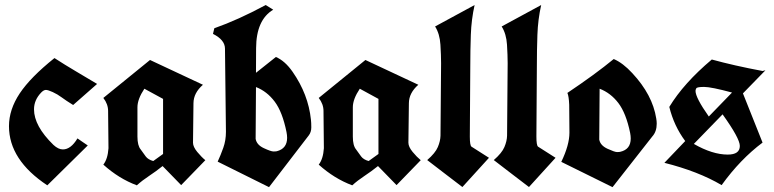

<svg xmlns="http://www.w3.org/2000/svg" viewBox="-20 -770 3155 783"><path d="M337.9 -176.8 172.9 -14.2Q16.6 -117.7 16.6 -255.4Q16.6 -323.2 60.5 -389.2Q104.5 -455.1 202.1 -533.2Q244.1 -505.9 288.6 -479.7Q333 -453.6 376 -427.7L278.3 -341.8Q249 -359.9 231.7 -372.8Q214.4 -385.7 195.1 -394.5Q175.8 -403.3 167.2 -403.3Q158.7 -403.3 148.9 -393.6Q118.7 -362.8 118.7 -324.2Q118.7 -256.3 197.8 -179.2Q217.8 -160.6 236.3 -160.6Q269 -160.6 295.9 -205.6Q306.2 -198.2 316.7 -191.2Q327.1 -184.1 337.9 -176.8Z M401.4 -370.6 591.8 -525.4 807.6 -424.3Q769.5 -391.1 769 -349.6L767.1 -188Q767.1 -171.4 784.4 -150.4Q801.8 -129.4 817.4 -116.7L718.8 -15.1L643.1 -92.8Q615.7 -70.8 587.9 -52.5Q560.1 -34.2 538.1 -14.2Q464.8 -41.5 401.4 -98.6Q419.4 -121.6 422.4 -165.5L420.9 -313Q420.9 -314.9 420.9 -316.9Q420.9 -345.7 401.4 -370.6ZM568.8 -408.2Q540.5 -365.7 540.5 -332.5V-212.9Q540.5 -176.3 553.7 -160.6Q564.9 -144.5 574.5 -131.8Q584 -119.1 605 -113.3L645 -142.1V-366.7Z M848.6 -631.8 854 -654.8Q951.2 -689 1063.5 -749.5L1094.2 -730.5Q1024.9 -689 1024.4 -573.7L1023.9 -473.1L1105 -537.6Q1142.1 -522 1173.3 -477.1Q1237.3 -385.3 1248 -282.2Q1249.5 -270 1249.5 -250.5Q1249.5 -231 1238.8 -217.3L1077.1 -6.8L867.7 -110.8Q879.9 -137.2 890.6 -167.2Q901.4 -197.3 901.4 -232.4L897.5 -571.3Q897.5 -607.4 848.6 -631.8ZM1023.9 -415 1022.5 -203.6Q1026.9 -179.2 1055.9 -165.8Q1085 -152.3 1095 -152.3Q1105 -152.3 1108.9 -153.3Q1150.9 -164.1 1150.9 -208Q1150.9 -218.8 1148.4 -231.4Q1131.8 -313.5 1100.3 -355.5Q1068.8 -397.5 1023.9 -415Z M1279.8 -370.6 1470.2 -525.4 1686 -424.3Q1647.9 -391.1 1647.5 -349.6L1645.5 -188Q1645.5 -171.4 1662.8 -150.4Q1680.2 -129.4 1695.8 -116.7L1597.2 -15.1L1521.5 -92.8Q1494.1 -70.8 1466.3 -52.5Q1438.5 -34.2 1416.5 -14.2Q1343.3 -41.5 1279.8 -98.6Q1297.9 -121.6 1300.8 -165.5L1299.3 -313Q1299.3 -314.9 1299.3 -316.9Q1299.3 -345.7 1279.8 -370.6ZM1447.3 -408.2Q1418.9 -365.7 1418.9 -332.5V-212.9Q1418.9 -176.3 1432.1 -160.6Q1443.4 -144.5 1452.9 -131.8Q1462.4 -119.1 1483.4 -113.3L1523.4 -142.1V-366.7Z M1974.1 -126.5Q1890.1 -33.7 1865.7 -7.3Q1829.6 -34.7 1793.7 -62.3Q1757.8 -89.8 1722.2 -117.2Q1755.4 -146 1765.6 -170.4Q1775.9 -194.8 1776.4 -216.8L1778.8 -512.2Q1778.8 -543.9 1776.1 -587.9Q1773.4 -631.8 1754.4 -662.1L1915.5 -749.5Q1902.3 -690.9 1900.1 -627.9Q1897.9 -564.9 1897.9 -500L1896 -213.4Q1896 -176.8 1902.8 -171.9Q1909.7 -167 1974.1 -126.5Z M2245.6 -126.5Q2161.6 -33.7 2137.2 -7.3Q2101.1 -34.7 2065.2 -62.3Q2029.3 -89.8 1993.7 -117.2Q2026.9 -146 2037.1 -170.4Q2047.4 -194.8 2047.9 -216.8L2050.3 -512.2Q2050.3 -543.9 2047.6 -587.9Q2044.9 -631.8 2025.9 -662.1L2187 -749.5Q2173.8 -690.9 2171.6 -627.9Q2169.4 -564.9 2169.4 -500L2167.5 -213.4Q2167.5 -176.8 2174.3 -171.9Q2181.2 -167 2245.6 -126.5Z M2293.9 -391.1Q2407.7 -467.3 2482.9 -529.3Q2520.5 -513.2 2558.6 -471.7Q2641.1 -383.3 2656.2 -287.1Q2658.2 -275.9 2658.2 -265.6Q2658.2 -233.4 2640.1 -213.4L2478 -6.8L2269 -109.9Q2302.2 -178.7 2302.2 -229L2301.3 -342.8Q2299.8 -377.9 2293.9 -391.1ZM2425.3 -408.2 2423.8 -200.7Q2428.2 -176.8 2457.5 -163.3Q2486.8 -149.9 2496.3 -149.9Q2505.9 -149.9 2509.3 -150.9Q2552.2 -160.6 2552.2 -205.1Q2552.2 -215.3 2549.8 -228Q2533.2 -308.6 2501.7 -349.9Q2470.2 -391.1 2425.3 -408.2Z M2689.5 -106 2774.4 -194.8Q2728.5 -256.3 2709.5 -334Q2768.1 -430.7 2882.8 -527.3Q2973.1 -502.4 3089.8 -480.5L3101.6 -483.4L3009.8 -389.2L3089.8 -188.5Q2999 -120.6 2922.9 -15.1Q2827.6 -71.3 2689.5 -106ZM2947.8 -139.6Q2997.1 -139.6 2997.1 -174.8Q2997.1 -205.6 2926.8 -303.7L2809.6 -183.1Q2885.3 -139.6 2947.8 -139.6ZM2870.6 -294.9 2965.3 -392.6Q2880.4 -415.5 2851.6 -415.5Q2822.8 -415.5 2819.6 -409.9Q2816.4 -404.3 2816.4 -399.4Q2816.4 -371.6 2870.6 -294.9Z"/></svg>

Font: UnifrakturCook
Style: Bold
Weight: 700
Designer: j. 'mach' wust
Version: Version 2011-09-01